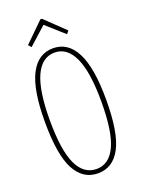

<svg xmlns="http://www.w3.org/2000/svg" viewBox="-149 -844 674 921"><g transform="rotate(-20 187.5 -383.5)"><path d="M188 11Q111 11 71 -64.5Q31 -140 31 -308Q31 -471 71 -549Q111 -627 188 -627Q264 -627 304 -549Q344 -471 344 -308Q344 -140 304 -64.5Q264 11 188 11ZM188 -11Q252 -11 285.5 -82Q319 -153 319 -308Q319 -458 285.5 -531.5Q252 -605 188 -605Q123 -605 89.5 -531.5Q56 -458 56 -308Q56 -153 89.5 -82Q123 -11 188 -11ZM94 -667 81 -682 179 -778H187L287 -682L275 -667L184 -748Z"/></g></svg>

Font: Inconsolata Condensed ExtraLight
Style: Regular
Weight: 200
Width: 3
Monospace: yes
Designer: Raph Levien, Cyreal, Brenton Simpson
Foundry: Raph Levien, Cyreal, Google
Version: Version 3.100; ttfautohint (v1.8.4.7-5d5b)